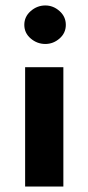

<svg xmlns="http://www.w3.org/2000/svg" viewBox="-20 -683 324 703"><path d="M212 -437V0H72V-437ZM146 -663Q175 -663 198 -642.5Q221 -622 221 -592Q221 -562 198 -542Q175 -522 146 -522Q116 -522 92.5 -542Q69 -562 69 -592Q69 -622 92.5 -642.5Q116 -663 146 -663Z"/></svg>

Font: Josefin Sans
Style: Bold
Weight: 700
Designer: Santiago Orozco
Foundry: Typemade
Version: Version 2.000